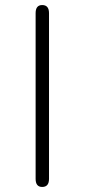

<svg xmlns="http://www.w3.org/2000/svg" viewBox="-20 -730 335 760"><path d="M121 -22V-678Q121 -710 147 -710Q174 -710 174 -678V-22Q174 10 147 10Q121 10 121 -22Z"/></svg>

Font: Kodchasan ExtraLight
Style: Regular
Weight: 275
Version: Version 1.000; ttfautohint (v1.6)